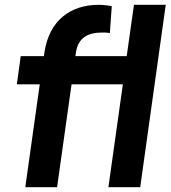

<svg xmlns="http://www.w3.org/2000/svg" viewBox="-20 -777 708 797"><path d="M85 0H217L277 -427H490L430 0H562L668 -757H536L506 -544H293L295 -558C304 -620 344 -642 405 -642C412 -642 424 -642 436 -640L444 -751C431 -754 410 -757 390 -757C269 -757 185 -689 165 -563L162 -544H66L50 -427H145Z"/></svg>

Font: Mluvka Bold
Style: Italic
Weight: 700
Italic angle: -8°
Designer: Modified by Jiří Krblich, Original typeface by Gumpita Rahayu
Foundry: Gumpita Rahayu & Jiří Krblich
Version: Version 2.000;Glyphs 3.1.1 (3134)